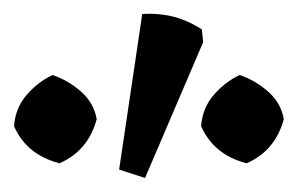

<svg xmlns="http://www.w3.org/2000/svg" viewBox="-30 -784 425 274"><path d="M177 -530 140 -542 173 -764Q188 -765 203 -763Q218 -761 232 -755.5Q246 -750 258 -742L260 -724ZM55 -551Q8 -563 -10 -604Q-8 -630 8 -648.5Q24 -667 45 -677Q68 -669 86 -653Q104 -637 108 -614Q96 -569 55 -551ZM322 -551Q275 -563 257 -604Q259 -630 275 -648.5Q291 -667 312 -677Q335 -669 353 -653Q371 -637 375 -614Q363 -569 322 -551Z"/></svg>

Font: Eczar
Style: Regular
Weight: 400
Designer: Vaibhav Singh
Foundry: Rosetta Type Foundry
Version: Version 2.000